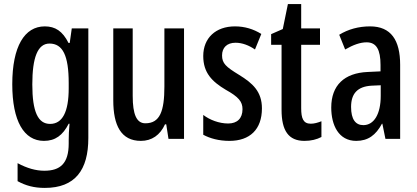

<svg xmlns="http://www.w3.org/2000/svg" viewBox="-20 -679 2037 939"><path d="M199 -550C100 -550 40 -452 40 -267C40 -87 97 10 195 10C250 10 287 -17 316 -74H320C317 -44 316 -14 316 8V23C316 120 275 156 197 156C155 156 113 144 66 119V207C106 229 147 240 199 240C348 240 412 152 412 -4V-540H331L321 -469H315C286 -527 250 -550 199 -550ZM222 -466C287 -466 316 -407 316 -273V-247C316 -131 285 -73 225 -73C166 -73 138 -132 138 -266C138 -397 164 -466 222 -466Z M880 -540H784V-256C784 -135 762 -76 691 -76C648 -76 629 -119 629 -210V-540H534V-188C534 -66 572 10 669 10C722 10 763 -18 787 -71H793L804 0H880Z M1261 -149C1261 -231 1216 -272 1149 -313C1085 -352 1066 -369 1066 -408C1066 -446 1090 -470 1132 -470C1165 -470 1198 -457 1227 -437L1258 -513C1219 -537 1177 -550 1129 -550C1035 -550 974 -493 974 -405C974 -323 1017 -280 1084 -240C1147 -205 1166 -182 1166 -145C1166 -100 1140 -75 1096 -75C1051 -75 1005 -93 974 -117V-20C1007 -2 1051 10 1102 10C1202 10 1261 -46 1261 -149Z M1500 -74C1463 -74 1453 -100 1453 -150V-460H1545V-540H1453V-659H1388L1363 -537L1306 -512V-460H1357V-142C1357 -40 1391 10 1469 10C1502 10 1529 3 1552 -9V-86C1534 -79 1517 -74 1500 -74Z M1790 -550C1734 -550 1683 -536 1639 -509L1668 -437C1708 -460 1742 -472 1773 -472C1821 -472 1841 -436 1841 -361V-330L1778 -327C1664 -322 1600 -262 1600 -153C1600 -67 1636 10 1722 10C1780 10 1818 -18 1848 -74H1850L1865 0H1937V-362C1937 -483 1892 -550 1790 -550ZM1797 -260 1842 -262V-210C1842 -121 1809 -67 1757 -67C1719 -67 1697 -95 1697 -156C1697 -222 1729 -256 1797 -260Z"/></svg>

Font: Noto Sans Armenian ExtraCondensed Medium
Style: Regular
Weight: 500
Width: 2
Designer: Monotype Design Team
Foundry: Monotype Imaging Inc.
Version: Version 2.008